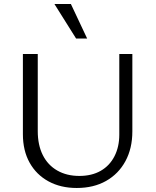

<svg xmlns="http://www.w3.org/2000/svg" viewBox="-20 -927 775 956"><path d="M362 9Q282 9 221.5 -24Q161 -57 127.5 -117Q94 -177 94 -259V-658H168V-274Q168 -205 193 -155Q218 -105 265 -78Q312 -51 375 -51Q437 -51 481.5 -76.5Q526 -102 550 -149Q574 -196 574 -257V-658H639V-273Q639 -188 604.5 -124.5Q570 -61 508 -26Q446 9 362 9ZM359 -735 251 -907H333L414 -735Z"/></svg>

Font: Ysabeau Office
Style: Regular
Weight: 400
Designer: Christian Thalmann (Catharsis Fonts)
Version: Version 2.001;gftools[0.9.30]; featfreeze: tnum,lnum,ss02